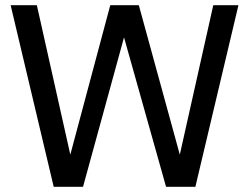

<svg xmlns="http://www.w3.org/2000/svg" viewBox="-20 -720 960 740"><path d="M21 -700H122L251 -124L405 -700H515L673 -124L802 -700H899L733 0H620L458 -576L300 0H187Z"/></svg>

Font: Golos UI VF
Style: Regular
Weight: 400
Designer: A.Korolkova, Vitaly Kuzmin
Foundry: ParaType Ltd
Version: Version 2.000